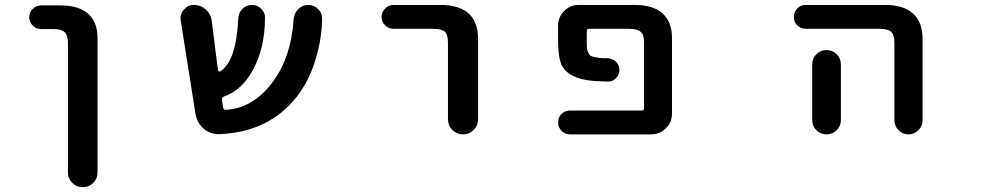

<svg xmlns="http://www.w3.org/2000/svg" viewBox="-20 -568 4040 785"><path d="M257.8 136.7V-391.6Q257.8 -423.8 244.6 -436.5Q231.4 -449.2 196.3 -449.2H148.4Q127.9 -449.2 113.8 -463.4Q99.6 -477.5 99.6 -497.6Q99.6 -517.6 113.8 -531.7Q127.9 -545.9 148.4 -545.9H226.6Q306.6 -545.9 344.7 -507.8Q379.9 -472.7 378.9 -407.2V136.7Q378.9 162.1 361.3 179.7Q343.8 197.3 318.4 197.3Q293 197.3 275.4 179.7Q257.8 162.1 257.8 136.7Z M877.9 -19.5Q875 -19.5 873 -19.5Q838.9 -19.5 812.5 -42Q785.2 -66.4 779.3 -102.5L718.8 -484.4Q717.8 -489.3 717.8 -493.2Q717.8 -512.7 731.4 -528.3Q748 -547.9 772.5 -547.9Q800.8 -547.9 821.3 -529.3Q841.8 -510.7 845.7 -483.4L871.1 -281.2Q872.1 -277.3 875 -275.9Q877.9 -274.4 880.9 -276.4Q946.3 -318.4 954.1 -493.2Q955.1 -515.6 971.2 -531.7Q987.3 -547.9 1009.8 -547.9Q1033.2 -547.9 1048.8 -531.2Q1063.5 -516.6 1063.5 -496.1Q1063.5 -374 1014.6 -283.2Q968.8 -198.2 896.5 -173.8Q886.7 -170.9 887.7 -161.1Q888.7 -154.3 889.6 -145.5Q891.6 -134.8 892.6 -127.9Q893.6 -118.2 903.3 -119.1Q1014.6 -125 1094.7 -232.4Q1169.9 -332 1180.7 -489.3Q1182.6 -513.7 1199.7 -530.8Q1216.8 -547.9 1240.2 -547.9Q1264.6 -547.9 1281.2 -530.3Q1296.9 -514.6 1296.9 -493.2Q1296.9 -412.1 1268.6 -319.3Q1238.3 -222.7 1178.7 -154.8Q1119.1 -86.9 1037.1 -52.7Q965.8 -23.4 877.9 -19.5Z M1811.5 -80.1V-393.6Q1811.5 -426.8 1798.8 -438.5Q1785.2 -450.2 1750 -450.2H1588.9Q1569.3 -450.2 1554.7 -464.4Q1540 -478.5 1540 -498.5Q1540 -518.6 1554.7 -533.2Q1569.3 -547.9 1588.9 -547.9H1780.3Q1861.3 -547.9 1900.4 -508.8Q1934.6 -473.6 1934.6 -408.2V-80.1Q1934.6 -54.7 1916.5 -36.6Q1898.4 -18.6 1873 -18.6Q1847.7 -18.6 1829.6 -36.6Q1811.5 -54.7 1811.5 -80.1Z M2310.5 -18.6Q2290 -18.6 2275.9 -33.2Q2261.7 -47.9 2261.7 -67.9Q2261.7 -87.9 2275.9 -102.1Q2290 -116.2 2310.5 -116.2H2603.5Q2613.3 -116.2 2613.3 -126V-393.6Q2613.3 -425.8 2599.6 -437.5Q2585.9 -450.2 2549.8 -450.2H2388.7Q2378.9 -450.2 2378.9 -440.4V-403.3Q2378.9 -380.9 2379.9 -370.1Q2380.9 -360.4 2385.7 -351.6Q2389.6 -342.8 2394.5 -339.8Q2399.4 -336.9 2415 -334Q2430.7 -330.1 2448.2 -330.1Q2455.1 -330.1 2464.8 -330.1Q2484.4 -329.1 2498.5 -315.4Q2512.7 -301.8 2512.7 -281.7Q2512.7 -261.7 2498 -248Q2485.4 -234.4 2465.8 -234.4Q2465.8 -234.4 2464.8 -234.4Q2413.1 -235.4 2380.9 -240.2Q2335.9 -247.1 2307.6 -266.6Q2278.3 -287.1 2270.5 -318.4Q2261.7 -348.6 2261.7 -403.3V-462.9Q2261.7 -498 2286.6 -522.9Q2311.5 -547.9 2346.7 -547.9H2573.2Q2655.3 -547.9 2693.4 -508.8Q2728.5 -473.6 2727.5 -408.2V-103.5Q2727.5 -68.4 2702.6 -43.5Q2677.7 -18.6 2642.6 -18.6Z M3636.7 -76.2V-393.6Q3636.7 -425.8 3623.5 -438Q3610.4 -450.2 3575.2 -450.2H3274.4Q3253.9 -450.2 3239.7 -464.4Q3225.6 -478.5 3225.6 -498.5Q3225.6 -518.6 3239.7 -533.2Q3253.9 -547.9 3274.4 -547.9H3598.6Q3673.8 -547.9 3712.9 -512.7Q3752 -477.5 3752 -408.2V-76.2Q3752 -52.7 3734.9 -35.6Q3717.8 -18.6 3694.3 -18.6Q3670.9 -18.6 3653.8 -35.6Q3636.7 -52.7 3636.7 -76.2ZM3300.8 -77.1V-304.7Q3300.8 -329.1 3317.9 -346.2Q3335 -363.3 3359.4 -363.3Q3383.8 -363.3 3400.9 -346.2Q3418 -329.1 3418 -304.7V-77.1Q3418 -52.7 3400.9 -35.6Q3383.8 -18.6 3359.4 -18.6Q3335 -18.6 3317.9 -35.6Q3300.8 -52.7 3300.8 -77.1Z"/></svg>

Font: Rounded-X Mgen+ 1mn medium
Style: Regular
Weight: 500
Designer: [Source Han Sans]
Ryoko NISHIZUKA  (kana & ideographs); Paul D. Hunt (Latin, Greek & Cyrillic); Wenlong ZHANG  (bopomofo
Version: Version 1.059.20150602